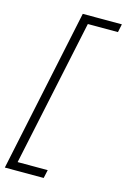

<svg xmlns="http://www.w3.org/2000/svg" viewBox="-159 -774 654 993"><g transform="rotate(15 168.5 -278.0)"><path d="M180.2 158.2H-27.8L155.8 -713.9H365.2L356 -669.9H194.8L28.8 113.8H189.9Z"/></g></svg>

Font: CAA NEO Sans Light
Style: Italic
Weight: 300
Italic angle: -12°
Version: Version 1.10